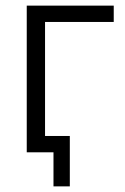

<svg xmlns="http://www.w3.org/2000/svg" viewBox="-20 -541 445 682"><path d="M170 121V0H75V-521H384V-463H140V-58H228V121Z"/></svg>

Font: Rising Sun Light
Style: Regular
Weight: 300
Designer: Matt McInerney, Pablo Impallari, Rodrigo Fuenzalida (Raleway font), Stephen Hutchings (Greek), Cristiano Sobral (main ch
Foundry: The Rising Sun Project Authors
Version: Version 4.327; ttfautohint (v1.8.4.7-5d5b-dirty)